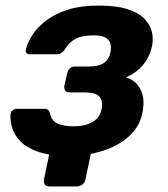

<svg xmlns="http://www.w3.org/2000/svg" viewBox="-20 -550 602 690"><path d="M157 120Q146 120 141 113Q136 106 138 95L163 -25L316 -42L287 95Q285 106 276 113Q267 120 257 120ZM225 10Q158 10 116 -5Q74 -20 52 -43.5Q30 -67 23 -93Q16 -119 18 -140Q18 -148 25.5 -153.5Q33 -159 40 -159H138Q149 -159 153.5 -154.5Q158 -150 160 -142Q164 -117 186 -106.5Q208 -96 246 -96Q284 -96 311.5 -111Q339 -126 345 -158Q351 -187 337.5 -202.5Q324 -218 284 -218H229Q219 -218 214.5 -224.5Q210 -231 211 -240L222 -289Q224 -298 231.5 -304.5Q239 -311 248 -311H300Q334 -311 353 -323.5Q372 -336 377 -362Q380 -378 377 -392Q374 -406 360 -414.5Q346 -423 316 -423Q274 -423 250.5 -410Q227 -397 212 -371Q206 -363 199.5 -359Q193 -355 182 -355H87Q79 -355 75 -360Q71 -365 73 -373Q80 -400 98.5 -427.5Q117 -455 149 -478.5Q181 -502 226.5 -516Q272 -530 334 -530Q396 -530 435.5 -518Q475 -506 497 -484.5Q519 -463 525.5 -437Q532 -411 526 -382Q518 -347 495.5 -318.5Q473 -290 433 -272Q461 -263 476 -243Q491 -223 494.5 -197.5Q498 -172 491 -142Q483 -98 447 -63.5Q411 -29 354 -9.5Q297 10 225 10Z"/></svg>

Font: Rubik SemiBold
Style: Italic
Weight: 600
Italic angle: -12°
Designer: Hubert and Fischer
Foundry: Hubert and Fischer
Version: Version 2.300;gftools[0.9.30]